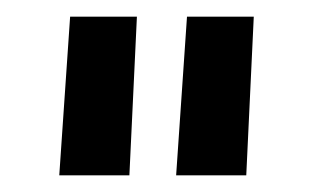

<svg xmlns="http://www.w3.org/2000/svg" viewBox="-20 -720 386 230"><path d="M51 -510 64 -700H144L135 -510ZM191 -510 204 -700H284L275 -510Z"/></svg>

Font: Homenaje
Style: Regular
Weight: 400
Designer: Constanza Artigas Preller, Agustina Mingote
Foundry: Constanza Artigas Preller, Agustina Mingote
Version: Version 1.100